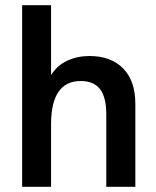

<svg xmlns="http://www.w3.org/2000/svg" viewBox="-20 -717 598 737"><path d="M65 0V-697H176V-429Q199.5 -466 238.2 -484Q277 -502 323 -502Q406 -502 452.8 -454.2Q499.5 -406.5 499.5 -319V0H388V-278Q388 -343.5 364 -374.8Q340 -406 290 -406Q176 -406 176 -239.5V0Z"/></svg>

Font: HK Grotesk SemiBold
Style: Regular
Weight: 600
Designer: Alfredo Marco Pradil
Foundry: Hanken Design Co.
Version: Version 3.001;FEAKit 1.0